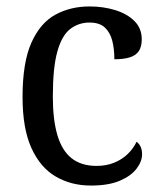

<svg xmlns="http://www.w3.org/2000/svg" viewBox="-20 -566 497 596"><path d="M262 10Q201 10 153 -18Q105 -46 77.5 -106.5Q50 -167 50 -265Q50 -372 77.5 -433.5Q105 -495 152 -520.5Q199 -546 258 -546Q301 -546 338 -534.5Q375 -523 397.5 -500.5Q420 -478 420 -444Q420 -421 411 -407.5Q402 -394 383 -388Q364 -382 335 -382Q335 -414 328.5 -439.5Q322 -465 305.5 -480.5Q289 -496 258 -496Q224 -496 198 -476Q172 -456 158 -406Q144 -356 144 -266Q144 -195 158 -147Q172 -99 202 -75Q232 -51 280 -51Q310 -51 334.5 -61Q359 -71 376.5 -88Q394 -105 404 -126Q412 -120 416.5 -110.5Q421 -101 421 -87Q421 -65 404 -42.5Q387 -20 352 -5Q317 10 262 10Z"/></svg>

Font: Noto Serif Khmer SemiCondensed
Style: Regular
Weight: 400
Width: 4
Designer: Danh Hong and the Monotype Design Team
Foundry: Monotype Imaging Inc.
Version: Version 2.004